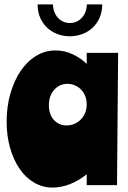

<svg xmlns="http://www.w3.org/2000/svg" viewBox="-20 -837 577 868"><path d="M509 0H372V-49Q336 -20 296 -4.5Q256 11 218 11Q173 11 135 -11Q97 -33 69.5 -72.5Q42 -112 26 -167Q10 -222 10 -287Q10 -355 27 -414Q44 -473 73.5 -516.5Q103 -560 143.5 -584.5Q184 -609 231 -609Q272 -609 309 -591.5Q346 -574 372 -548V-598H514ZM201 -361Q201 -320 223.5 -295Q246 -270 281 -270Q319 -270 345.5 -297Q372 -324 372 -366Q372 -385 365.5 -402Q359 -419 347 -431.5Q335 -444 319 -451Q303 -458 285 -458Q249 -458 225 -431Q201 -404 201 -361ZM442 -817Q442 -782 429.5 -755Q417 -728 397 -710Q377 -692 350.5 -682.5Q324 -673 296 -673Q267 -673 241 -682.5Q215 -692 195 -710Q175 -728 162.5 -755Q150 -782 150 -817H219Q221 -779 242.5 -756Q264 -733 296 -733Q328 -733 349.5 -756Q371 -779 373 -817Z"/></svg>

Font: Ranchers
Style: Regular
Weight: 400
Designer: Pablo Impallari, Brenda Gallo
Foundry: Pablo Impallari, Brenda Gallo
Version: Version 1.000; ttfautohint (v0.8) -G 200 -r 50